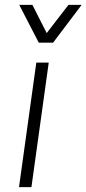

<svg xmlns="http://www.w3.org/2000/svg" viewBox="-20 -768 355 788"><path d="M58 0 129 -511H180L109 0ZM315 -748 198 -593H139L59 -748H113L182 -612H156L261 -748Z"/></svg>

Font: Chivo Medium Thin
Style: Italic
Weight: 250
Italic angle: -8.05°
Version: Version 2.002